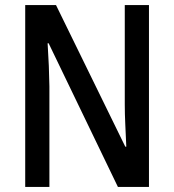

<svg xmlns="http://www.w3.org/2000/svg" viewBox="-20 -734 684 754"><path d="M565 0H443L171 -564H167Q173 -471 174 -395V0H79V-714H200L472 -158H476Q474 -204 472 -245.5Q470 -287 470 -324V-714H565Z"/></svg>

Font: Noto Sans Gurmukhi Condensed Medium
Style: Regular
Weight: 500
Width: 3
Designer: Jelle Bosma - Monotype Design Team
Foundry: Monotype Imaging Inc.
Version: Version 2.004; ttfautohint (v1.8.4.7-5d5b)